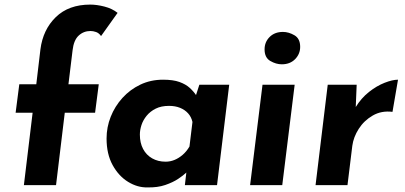

<svg xmlns="http://www.w3.org/2000/svg" viewBox="-20 -806 1762 836"><path d="M84 0 122 -315H48L64 -439H138L156 -591Q167 -677 223 -731.5Q279 -786 373 -786Q401 -786 434.5 -777.5Q468 -769 492 -750L420 -649Q411 -662 398.5 -666.5Q386 -671 374 -671Q344 -671 322.5 -651Q301 -631 296 -587L278 -439H410L394 -315H262L224 0Z M622 10Q579 11 538 -14Q497 -39 470.5 -87Q444 -135 444 -203Q444 -252 462 -297.5Q480 -343 513 -379.5Q546 -416 591 -437.5Q636 -459 690 -459Q734 -459 761.5 -449Q789 -439 806 -423.5Q823 -408 835 -390L826 -369L848 -437H978L925 0H785L796 -95L804 -65Q802 -65 790 -53.5Q778 -42 755.5 -27Q733 -12 699.5 -0.5Q666 11 622 10ZM701 -102Q721 -102 739.5 -109.5Q758 -117 775 -131.5Q792 -146 805 -168L818 -275Q813 -297 799 -312.5Q785 -328 764 -336.5Q743 -345 716 -345Q682 -345 658 -333Q634 -321 618.5 -302Q603 -283 596 -261.5Q589 -240 589 -220Q589 -184 603 -157.5Q617 -131 642.5 -116.5Q668 -102 701 -102Z M1123 -437H1263L1209 0H1069ZM1132 -591Q1132 -623 1154 -645Q1176 -667 1212 -667Q1237 -667 1262 -652.5Q1287 -638 1287 -602Q1287 -571 1265 -548.5Q1243 -526 1207 -526Q1182 -526 1157 -540.5Q1132 -555 1132 -591Z M1533 -437 1529 -340Q1553 -379 1586.5 -405.5Q1620 -432 1654.5 -445.5Q1689 -459 1713 -459L1689 -319Q1641 -325 1603 -303Q1565 -281 1542 -245Q1519 -209 1514 -171L1493 0H1354L1407 -437Z"/></svg>

Font: Josefin Sans Thin
Style: Bold Italic
Weight: 700
Italic angle: -7°
Version: Version 2.000